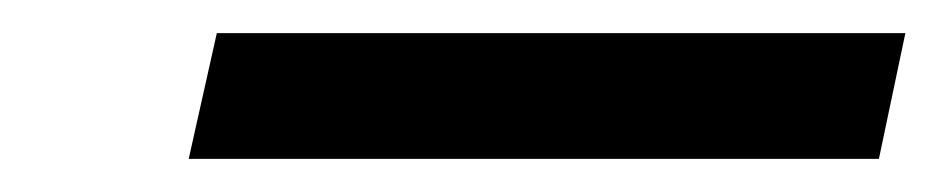

<svg xmlns="http://www.w3.org/2000/svg" viewBox="-20 -856 567 116"><path d="M94 -760H511L527 -836H111Z"/></svg>

Font: Noto Sans UI Condensed Medium
Style: Italic
Weight: 500
Width: 3
Italic angle: -12°
Designer: Monotype Design Team
Foundry: Monotype Imaging Inc.
Version: Version 1.901